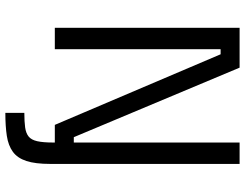

<svg xmlns="http://www.w3.org/2000/svg" viewBox="-119 -612 916 718"><g transform="rotate(90 339.0 -253.0)"><path d="M402 185V114Q435 114 456.5 111Q478 108 490.5 98Q503 88 508 66Q513 44 513 6V-39H593V17Q593 73 582 106.5Q571 140 547.5 157Q524 174 488 179.5Q452 185 402 185ZM84 0V-691H233L493 -71H513V-691H593V0H447L183 -620H164V0Z"/></g></svg>

Font: Cairo Play
Style: Regular
Weight: 400
Designer: Mohamed Gaber, Accademia di Belle Arti di Urbino
Foundry: Kief Type Foundry, Accademia di Belle Arti di Urbino
Version: Version 3.119